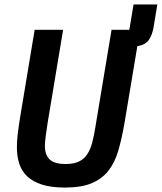

<svg xmlns="http://www.w3.org/2000/svg" viewBox="-20 -832 728 864"><path d="M264 -698 194 -277Q189 -245 185.5 -218Q182 -191 182 -174Q182 -137 202.5 -115.5Q223 -94 276 -94Q313 -94 336 -105.5Q359 -117 373 -138.5Q387 -160 395 -190.5Q403 -221 409 -259L482 -698H562L581 -812H688L671 -709Q665 -674 649.5 -652Q634 -630 598 -624L540 -277Q528 -208 512.5 -154.5Q497 -101 468 -64Q439 -27 392.5 -7.5Q346 12 272 12Q211 12 170 -1Q129 -14 103.5 -37.5Q78 -61 67 -94.5Q56 -128 56 -169Q56 -197 60 -230.5Q64 -264 70 -301L136 -698Z"/></svg>

Font: IBM Plex Mono SemiBold
Style: Italic
Weight: 600
Italic angle: -9°
Monospace: yes
Designer: Mike Abbink, Paul van der Laan, Pieter van Rosmalen
Foundry: Bold Monday
Version: Version 2.3